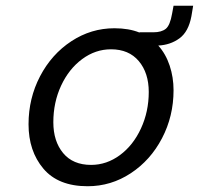

<svg xmlns="http://www.w3.org/2000/svg" viewBox="-20 -639 690 666"><path d="M650 -619 644 -583Q634 -529 602.5 -506Q571 -483 529 -481Q555 -452 568.5 -411.5Q582 -371 582 -326Q582 -236 542 -159.5Q502 -83 433.5 -38Q365 7 284 7Q182 7 130.5 -54Q79 -115 79 -208Q79 -298 119 -374.5Q159 -451 227.5 -496Q296 -541 377 -541Q427 -541 464 -526V-527H512Q540 -527 555 -539Q570 -551 577 -592L582 -619ZM496 -320Q496 -386 461.5 -427Q427 -468 365 -468Q311 -468 265 -434Q219 -400 192 -342Q165 -284 165 -215Q165 -149 199 -108Q233 -67 296 -67Q350 -67 396 -101Q442 -135 469 -193.5Q496 -252 496 -320Z"/></svg>

Font: Be Vietnam
Style: Italic
Weight: 400
Italic angle: -9.33299°
Designer: Gabriel Lam
Foundry: TypeRant
Version: Version 3.000